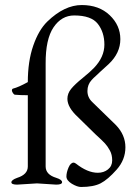

<svg xmlns="http://www.w3.org/2000/svg" viewBox="-20 -726 545 758"><path d="M47.9 -23.9Q89.8 -37.1 89.8 -68.8V-350.1Q59.1 -350.1 38.1 -352.1Q35.2 -353 31.2 -358.4Q27.3 -364.3 26.9 -369.1Q26.9 -374 30.8 -376Q53.7 -381.8 89.8 -401.9Q89.8 -483.9 111.3 -545.9Q132.8 -607.9 167 -641.1Q234.4 -706.1 302.7 -706.1Q371.1 -706.1 413.1 -666Q455.1 -626 455.1 -571.3Q455.1 -516.6 409.2 -473.1L376 -442.9Q372.1 -438.5 359.9 -427.7Q347.7 -417 341.8 -410.2Q325.2 -392.1 325.2 -366.7Q325.2 -341.3 344.2 -323.2L437 -232.9Q475.1 -193.8 475.1 -144.5Q475.1 -95.2 440.4 -56.2Q405.8 -17.1 377.4 -2.4Q349.1 12.2 299.8 12.2Q285.2 12.2 263.7 -0.5Q242.2 -13.7 242.2 -29.3Q242.2 -44.9 250.5 -64.5Q258.8 -84 271 -84Q273.9 -84 279.8 -80.1Q325.7 -43.9 366.2 -43.9Q389.6 -43.9 406.2 -57.1Q422.9 -70.3 422.9 -92.8Q422.9 -115.2 414.1 -131.3Q405.3 -147.9 394.5 -159.7Q383.8 -171.4 356.9 -195.8L287.1 -264.2Q246.1 -302.2 246.1 -335.9Q246.1 -356.9 260.7 -375Q275.4 -393.1 306.2 -418Q336.9 -442.9 351.1 -458Q392.1 -501 392.1 -549.8Q392.1 -598.6 366.2 -631.8Q340.3 -665 272.9 -665Q223.1 -665 191.4 -618.2Q159.7 -571.3 160.2 -475.1V-68.8Q160.2 -36.6 202.1 -23.9Q225.1 -16.6 225.1 -6.8Q225.1 2.9 202.1 2.9L126 -2L47.9 2.9Q24.9 2.9 24.9 -6.3Q24.9 -15.6 47.9 -23.9Z"/></svg>

Font: EBGaramond
Style: Regular
Weight: 400
Version: Version 000.012g